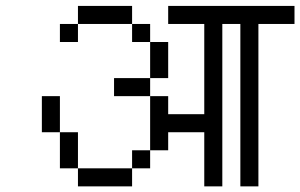

<svg xmlns="http://www.w3.org/2000/svg" viewBox="-20 -708 1040 665"><path d="M437.5 -625H250V-687.5H437.5ZM125 -375H187.5V-250H125ZM187.5 -250H250V-125H187.5ZM187.5 -625H250V-562.5H187.5ZM250 -125H437.5V-62.5H250ZM375 -437.5H500V-375H375ZM437.5 -187.5H500V-125H437.5ZM437.5 -625H500V-562.5H437.5ZM500 -375H562.5V-312.5H687.5V-625H562.5V-687.5H1000V-625H875V-62.5H812.5V-625H750V-62.5H687.5V-250H562.5V-187.5H500ZM500 -562.5H562.5V-437.5H500Z"/></svg>

Font: ChillBitmapSE 16px
Style: Regular
Weight: 400
Designer: Designed by Warren2060
Foundry: ChillType
Version: Version 1.000